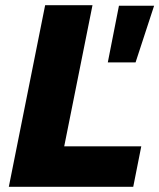

<svg xmlns="http://www.w3.org/2000/svg" viewBox="-20 -720 614 740"><path d="M493.5 0H14L154 -700H336.5L227.5 -156H524.5ZM502.5 -479.5H395.5L438.5 -698H574Z"/></svg>

Font: Argentum Sans
Style: Bold Italic
Weight: 700
Italic angle: -11°
Designer: Julieta Ulanovsky (font), Cristiano Sobral (main changes and remaster)
Foundry: Julieta Ulanovsky (font), Cristiano Sobral (main changes and remaster)
Version: Version 2.007;June 15, 2022;FontCreator 14.0.0.2814 64-bit; 